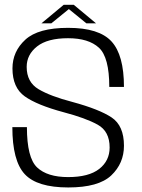

<svg xmlns="http://www.w3.org/2000/svg" viewBox="-20 -800 609 824"><path d="M273 4.5Q403 4.5 457.5 -47.2Q512 -99 512 -174.5Q512 -260.5 459.2 -295.8Q406.5 -331 290.5 -362.5Q196.5 -387 145.5 -417.2Q94.5 -447.5 94.5 -513Q94.5 -565.5 139.2 -600.8Q184 -636 272 -636Q360 -636 404.5 -595.2Q449 -554.5 449 -427H512Q512 -564 458.5 -622.2Q405 -680.5 272.5 -680.5Q144 -680.5 88.8 -629.8Q33.5 -579 33.5 -506.5Q33.5 -424 86.2 -386.5Q139 -349 252.5 -318.5Q347.5 -293.5 399 -265Q450.5 -236.5 450.5 -167Q450.5 -110 405.8 -75Q361 -40 272.5 -40Q183 -40 139.2 -81.5Q95.5 -123 95.5 -254.5H33Q33 -110 86 -52.8Q139 4.5 273 4.5ZM158 -700H200.5L275.5 -761L350.5 -700H392L296.5 -779.5H253.5Z"/></svg>

Font: Anybody Thin Light
Style: Regular
Weight: 300
Version: Version 1.113;gftools[0.9.25]